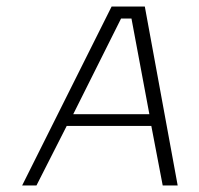

<svg xmlns="http://www.w3.org/2000/svg" viewBox="-20 -585 610 590"><path d="M48 -15H92L185 -198H445L480 -15H526L425 -565H323ZM205 -234 352 -528H384L439 -234Z"/></svg>

Font: Charger Sport
Style: HLObl
Weight: 100
Designer: Jasper
Foundry: Cannot Into Space Fonts
Version: Version 1.1